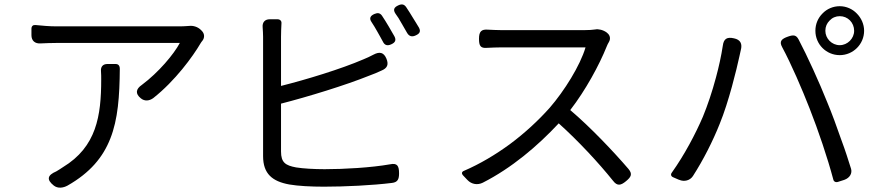

<svg xmlns="http://www.w3.org/2000/svg" viewBox="-20 -828 3960 867"><path d="M510 -709C383 -709 257 -709 233 -709C203 -709 170 -712 140 -715C129 -716 122 -710 122 -698V-672V-669C122 -644 138 -630 164 -632C187 -633 210 -634 233 -634C279 -634 723 -634 792 -634C765 -583 696 -501 621 -445C593 -426 590 -405 616 -384C633 -370 654 -372 672 -385C771 -463 851 -573 886 -633C888 -637 891 -640 894 -644C905 -658 904 -676 891 -689L887 -693C873 -707 852 -713 835 -711C821 -710 806 -709 796 -709C767 -709 638 -709 510 -709ZM478 -202C513 -290 520 -395 521 -517C521 -532 514 -539 502 -539H477H465C445 -539 434 -527 436 -506C437 -494 437 -481 437 -469C437 -305 416 -165 264 -73C254 -66 244 -60 234 -54C194 -37 189 -17 223 10C241 24 265 21 285 10C387 -48 445 -118 478 -202Z M1735 -709C1725 -726 1715 -742 1705 -757C1696 -770 1685 -771 1671 -765C1652 -757 1646 -745 1658 -728C1667 -714 1676 -700 1684 -685C1693 -670 1701 -654 1709 -640C1717 -623 1730 -620 1747 -628C1765 -636 1770 -647 1761 -664C1753 -678 1744 -693 1735 -709ZM1845 -747C1835 -764 1824 -781 1814 -796C1805 -809 1794 -811 1779 -804C1759 -795 1754 -784 1766 -766C1775 -754 1784 -740 1792 -725C1801 -710 1810 -694 1818 -680C1827 -664 1840 -660 1857 -668C1875 -676 1881 -686 1872 -703C1864 -717 1854 -732 1845 -747ZM1249 -551V-662C1249 -682 1250 -703 1251 -723C1252 -733 1245 -741 1233 -741H1207H1198C1176 -741 1164 -727 1166 -705C1167 -690 1168 -675 1168 -662C1168 -610 1168 -218 1168 -123C1168 -43 1210 -9 1286 5C1326 12 1385 15 1443 15C1537 15 1662 9 1750 -2C1776 -5 1782 -19 1782 -45C1782 -79 1774 -93 1741 -86C1656 -71 1534 -64 1446 -64C1398 -64 1348 -67 1317 -72C1269 -81 1249 -94 1249 -144V-360C1370 -391 1540 -443 1649 -487C1666 -493 1685 -501 1702 -509C1729 -520 1736 -536 1725 -563C1713 -592 1694 -596 1666 -581C1651 -573 1636 -566 1621 -560C1519 -516 1364 -469 1249 -440Z M2281 -176C2218 -130 2148 -88 2076 -57C2065 -53 2063 -45 2071 -36L2089 -17L2091 -15C2109 4 2136 9 2160 -3C2290 -69 2407 -168 2503 -271C2591 -192 2683 -93 2748 -12C2767 13 2783 10 2807 -10C2830 -29 2837 -42 2818 -65C2751 -143 2647 -253 2555 -331C2624 -420 2686 -534 2720 -619C2722 -625 2726 -632 2730 -639C2738 -653 2735 -669 2722 -679L2720 -681C2704 -693 2682 -698 2668 -695C2655 -693 2639 -692 2621 -692C2584 -692 2281 -692 2242 -692C2227 -692 2205 -693 2185 -694C2153 -697 2143 -685 2143 -653C2143 -622 2149 -609 2180 -612C2200 -613 2224 -614 2242 -614C2277 -614 2589 -614 2624 -614C2600 -532 2528 -417 2462 -341C2412 -285 2350 -227 2281 -176Z M3818 -736C3830 -724 3837 -707 3837 -689C3837 -654 3807 -624 3772 -624C3736 -624 3707 -654 3707 -689C3707 -708 3714 -723 3726 -735C3738 -748 3754 -755 3772 -755C3790 -755 3806 -748 3818 -736ZM3694 -767C3674 -747 3662 -720 3662 -689C3662 -628 3711 -579 3772 -579C3832 -579 3882 -628 3882 -689C3882 -719 3869 -747 3849 -767C3830 -787 3802 -800 3772 -800C3742 -800 3714 -788 3694 -767ZM3213 -478C3196 -414 3175 -352 3154 -301C3121 -224 3071 -129 3014 -49C3007 -40 3010 -31 3021 -27L3044 -17L3047 -16C3070 -6 3096 -13 3109 -33C3156 -106 3199 -191 3230 -269C3271 -369 3306 -514 3319 -574C3321 -582 3323 -592 3325 -601C3333 -630 3324 -649 3294 -655C3263 -662 3248 -653 3244 -622C3237 -576 3226 -526 3213 -478ZM3780 -194C3759 -255 3736 -317 3716 -365C3679 -458 3625 -576 3586 -650C3575 -671 3562 -671 3539 -663C3510 -653 3497 -642 3512 -615C3553 -539 3602 -425 3636 -338C3675 -239 3717 -115 3743 -17C3745 -8 3754 -3 3765 -7L3790 -15L3793 -16C3818 -25 3829 -46 3823 -66C3811 -104 3797 -149 3780 -194Z"/></svg>

Font: GenSenRounded2 TW R
Style: Regular
Weight: 400
Version: Version 2.100;PS 2.1;hotconv 16.6.51;makeotf.lib2.5.65220 DE